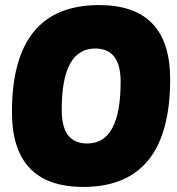

<svg xmlns="http://www.w3.org/2000/svg" viewBox="-20 -728 698 756"><path d="M308 8Q27 8 27 -287Q27 -708 370 -708Q650 -708 650 -416Q650 8 308 8ZM324 -163Q455 -163 455 -406Q455 -473 429.5 -505Q404 -537 355 -537Q223 -537 223 -297Q223 -228 248 -195.5Q273 -163 324 -163Z"/></svg>

Font: Asap Semi Condensed Semi Condensed Black
Style: Italic
Weight: 900
Width: 4
Italic angle: -6°
Designer: Pablo Cosgaya
Foundry: Omnibus-Type
Version: Version 3.001; ttfautohint (v1.8.4.7-5d5b)